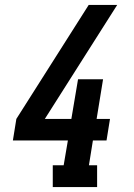

<svg xmlns="http://www.w3.org/2000/svg" viewBox="-20 -755 540 775"><path d="M193 0V-88H237L254 -188H32L46 -275L338 -735H453L326 -535L161 -275H268L295 -435H396L370 -275H424L410 -188H355L339 -88H372V0Z"/></svg>

Font: Iosevka Slab Semibold
Style: Italic
Weight: 600
Italic angle: -9°
Monospace: yes
Designer: Belleve Invis
Foundry: Belleve Invis
Version: Version 11.1.1; ttfautohint (v1.8.3)